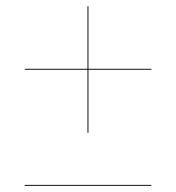

<svg xmlns="http://www.w3.org/2000/svg" viewBox="-20 -610 570 621"><path d="M59.7 -12H469.3V-9H59.7ZM263 -180.5V-384.5H60V-387.5H263V-590H266V-387.5H469.5V-384.5H266V-180.5Z"/></svg>

Font: Bodoni* 72pt
Style: Italic
Weight: 400
Italic angle: -13°
Version: Version 2.3